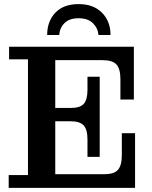

<svg xmlns="http://www.w3.org/2000/svg" viewBox="-20 -908 735 928"><path d="M208 -738.8Q208 -805.2 247.6 -846.7Q287.1 -888.2 359.9 -888.2Q432.1 -888.2 473.1 -846.4Q514.2 -804.7 514.2 -738.8H456.1Q452.6 -773.4 428.5 -796.6Q404.3 -819.8 359.9 -819.8Q315.4 -819.8 292 -796.6Q268.6 -773.4 266.1 -738.8ZM22 0V-62H115.2V-621.1H23.9V-682.1H627V-426.8H562V-524.9Q562 -575.2 543 -596.2Q523.9 -617.2 476.1 -617.2H247.1V-386.2H321.8Q366.7 -386.2 384.8 -406Q402.8 -425.8 402.8 -474.1V-537.1H461.9V-149.9H402.8V-233.9Q402.8 -281.7 384.5 -301.8Q366.2 -321.8 321.8 -321.8H247.1V-65.9H483.9Q530.8 -65.9 549.8 -86.9Q568.8 -107.9 568.8 -158.2V-264.2H632.8V0Z"/></svg>

Font: Montagu Slab 144pt Medium
Style: Regular
Weight: 500
Designer: Florian Karsten
Foundry: Florian Karsten
Version: Version 1.000